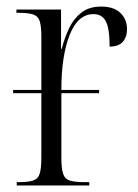

<svg xmlns="http://www.w3.org/2000/svg" viewBox="-20 -565 420 585"><path d="M31 0V-10H37Q66 -10 81 -15Q96 -20 101 -36Q106 -52 106 -85V-281H20V-291H106V-452Q106 -485 101 -500.5Q96 -516 81 -521Q66 -526 35 -526H30V-536H166V-416H168Q177 -451 191 -480Q205 -509 228.5 -527Q252 -545 288 -545Q327 -545 347 -525.5Q367 -506 367 -476Q367 -452 354 -437.5Q341 -423 314 -423Q314 -478 302.5 -500Q291 -522 265 -522Q217 -522 192 -458Q167 -394 167 -292V-291H282V-281H167V-85Q167 -53 172 -36.5Q177 -20 192.5 -15Q208 -10 238 -10H252V0Z"/></svg>

Font: Noto Serif Display Condensed Light
Style: Regular
Weight: 300
Width: 3
Designer: Monotype Design Team
Foundry: Monotype Imaging Inc.
Version: Version 2.009